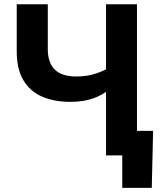

<svg xmlns="http://www.w3.org/2000/svg" viewBox="-20 -748 770 924"><path d="M319.3 -257.8Q241.7 -257.8 183.3 -282.7Q125 -307.6 92.8 -361.6Q60.5 -415.5 60.5 -501.5V-727.5H210V-512.2Q210 -446.3 243.7 -413.1Q277.3 -379.9 348.1 -379.9Q401.9 -379.9 446 -395.5Q490.2 -411.1 523.4 -434.1V-331.5Q478.5 -292 429.9 -274.9Q381.3 -257.8 319.3 -257.8ZM490.2 0V-727.5H639.2V0ZM568.4 156.2V0H526.4V-118.2H716.8L710.4 156.2Z"/></svg>

Font: Inter 17pt
Style: Bold
Weight: 700
Version: Version 4.001;git-66647c0bb